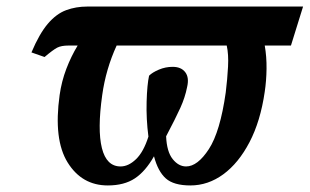

<svg xmlns="http://www.w3.org/2000/svg" viewBox="-20 -556 945 586"><path d="M309 10Q230 10 186.5 -60Q143 -130 162 -266Q168 -308 182.5 -346Q197 -384 217 -417H189Q167 -417 154.5 -410.5Q142 -404 116 -382L76 -396Q100 -453 126 -483.5Q152 -514 182 -525Q212 -536 246 -536H905L868 -417H788Q794 -383 793.5 -346Q793 -309 788 -276Q775 -186 741.5 -122Q708 -58 661.5 -24Q615 10 561 10Q510 10 486 -11.5Q462 -33 450 -79Q424 -33 391.5 -11.5Q359 10 309 10ZM548 -48Q583 -48 617.5 -101Q652 -154 669 -274Q674 -315 676 -352.5Q678 -390 672 -417H336Q303 -345 292 -266Q277 -160 291 -104Q305 -48 348 -48Q372 -48 395 -70Q418 -92 433 -139Q426 -193 427.5 -245.5Q429 -298 435 -325Q445 -335 465 -343.5Q485 -352 507 -352Q533 -352 545.5 -335.5Q558 -319 551 -290Q545 -259 530.5 -227Q516 -195 487 -140Q489 -93 507 -70.5Q525 -48 548 -48Z"/></svg>

Font: Noto Serif ExtraCondensed
Style: Bold Italic
Weight: 700
Width: 2
Italic angle: -12°
Designer: Monotype Design Team
Foundry: Monotype Imaging Inc.
Version: Version 2.013; ttfautohint (v1.8.4.7-5d5b)